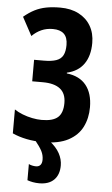

<svg xmlns="http://www.w3.org/2000/svg" viewBox="-62 -765 609 1040"><g transform="rotate(5 242.0 -245.0)"><path d="M199 105Q199 81 188 59Q177 37 147 0H227Q265 30 282.5 62Q300 94 300 128Q300 178 272 206Q244 234 192 234Q174 234 157.5 231Q141 228 127 223V135Q134 139 145 141.5Q156 144 166 144Q182 144 190.5 134Q199 124 199 105ZM412 -548Q412 -478 381 -434Q350 -390 289 -376V-372Q359 -364 394.5 -319.5Q430 -275 430 -200Q430 -140 406 -92.5Q382 -45 330 -17.5Q278 10 195 10Q146 10 103.5 1.5Q61 -7 26 -23V-153Q45 -140 70.5 -130Q96 -120 123.5 -114.5Q151 -109 175 -109Q236 -109 263 -133Q290 -157 290 -211Q290 -263 258 -288Q226 -313 164 -313H106V-430H159Q201 -430 226.5 -439Q252 -448 263 -469Q274 -490 274 -525Q274 -566 253.5 -585.5Q233 -605 193 -605Q159 -605 131 -592.5Q103 -580 80 -557L26 -657Q56 -682 84.5 -696.5Q113 -711 146.5 -717.5Q180 -724 223 -724Q281 -724 323.5 -702Q366 -680 389 -640.5Q412 -601 412 -548Z"/></g></svg>

Font: Noto Sans Display ExtraCondensed
Style: Bold
Weight: 700
Width: 2
Designer: Monotype Design Team
Foundry: Monotype Imaging Inc.
Version: Version 2.003